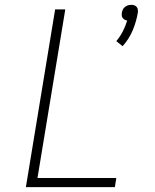

<svg xmlns="http://www.w3.org/2000/svg" viewBox="-20 -774 640 794"><path d="M487 -583 461 -604Q477 -623 488 -644.5Q499 -666 506 -689Q500 -690 495.5 -692.5Q491 -695 487.5 -699.5Q484 -704 483.5 -710Q483 -716 484 -722Q485 -728 488 -734.5Q491 -741 497 -745.5Q503 -750 509.5 -752Q516 -754 523 -754Q530 -754 535.5 -752Q541 -750 545 -745.5Q549 -741 550 -734.5Q551 -728 550 -722Q544 -685 529 -649Q514 -613 487 -583ZM87 0 208 -735H250L135 -38H461L455 0Z"/></svg>

Font: Iosevka XLt Ex Obl
Style: Regular
Weight: 200
Width: 7
Italic angle: -9°
Monospace: yes
Designer: Belleve Invis
Foundry: Belleve Invis
Version: Version 32.5.0; ttfautohint (v1.8.4)